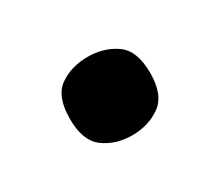

<svg xmlns="http://www.w3.org/2000/svg" viewBox="-48 -525 389 340"><g transform="rotate(-30 147.0 -355.0)"><path d="M146.5 -275Q113 -275 89 -292.7Q65 -310.3 65 -355.1Q65 -401 89.1 -418Q113.2 -435 147 -435Q180 -435 204.5 -417.9Q229 -400.8 229 -354.8Q229 -310 204.5 -292.5Q180 -275 146.5 -275Z"/></g></svg>

Font: Noto Serif Armenian
Style: Regular
Weight: 400
Designer: Monotype Design Team
Foundry: Monotype Imaging Inc.
Version: Version 2.007